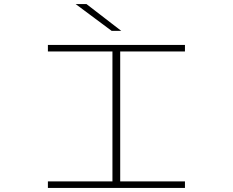

<svg xmlns="http://www.w3.org/2000/svg" viewBox="-20 -920 1140 940"><path d="M214.5 0V-32H530.5V-668H214.5V-700H885.5V-668H568.5V-32H885.5V0ZM526.5 -769 350.5 -900H403.5L573.5 -769Z"/></svg>

Font: Trispace Expanded Thin
Style: Regular
Weight: 100
Width: 7
Designer: Tyler Finck
Foundry: Etcetera Type Company
Version: Version 1.210; ttfautohint (v1.8.3)